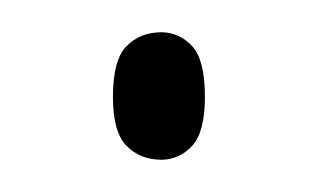

<svg xmlns="http://www.w3.org/2000/svg" viewBox="-20 -93 197 119"><path d="M80 6Q67 6 58.5 -2.5Q50 -11 50 -33Q50 -56 58.5 -64.5Q67 -73 80 -73Q91 -73 99 -64.5Q107 -56 107 -33Q107 -11 99 -2.5Q91 6 80 6Z"/></svg>

Font: Noto Serif Myanmar ExtraCondensed Thin
Style: Regular
Weight: 100
Width: 2
Designer: Ben Mitchell and the Monotype Design Team
Foundry: Monotype Imaging Inc.
Version: Version 2.106; ttfautohint (v1.8.4.7-5d5b)